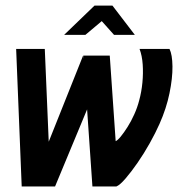

<svg xmlns="http://www.w3.org/2000/svg" viewBox="-20 -671 641 691"><path d="M312.6 0 280.1 -471H375L396.3 -162.9Q403.4 -165.9 414.7 -179.7Q426.1 -193.5 439.2 -214.3Q452.3 -235 463.3 -259.6Q474.4 -284.3 480.9 -309.6Q489.3 -340.2 492.5 -373.6Q495.7 -406.9 493.6 -438.8Q491.4 -470.8 482.2 -495H590Q600.2 -474.5 600.7 -432.1Q601.2 -389.7 590 -335.4Q578.9 -281 554 -225Q539.8 -192.9 519.1 -155.9Q498.4 -118.9 475.1 -85.2Q451.8 -51.6 431.6 -28.3Q411.5 -5 399 0ZM58.1 0 38.1 -495H141.2L162.2 0ZM91.1 0 279.1 -471 304.5 -303.8 178.2 0ZM210.9 -545.6 320.1 -650.8H384.7L465.2 -545.6H390.3L346.2 -595L287.4 -545.6Z"/></svg>

Font: Alumni Sans SC Thin
Style: Italic
Weight: 100
Italic angle: -8°
Designer: Robert E. Leuschke
Foundry: Robert E. Leuschke
Version: Version 1.016